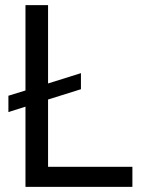

<svg xmlns="http://www.w3.org/2000/svg" viewBox="-20 -727 574 747"><path d="M294.9 -379.9 167 -339.8V-78.1H495.1V0H79.1V-312L12.7 -291V-354.5L79.1 -375V-707H167V-402.3L294.9 -442.4Z"/></svg>

Font: Pretendard
Style: Regular
Weight: 400
Designer: Base glyphs from Inter by Rasmus Andersson; Hangeul glyphs from Noto Sans CJK(Source Han Sans) by Jang Soo-young and Kan
Foundry: Kil Hyung-jin
Version: Version 1.309